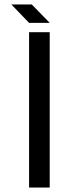

<svg xmlns="http://www.w3.org/2000/svg" viewBox="-20 -845 306 865"><path d="M111 -742 31 -825H123L204 -742ZM111 0V-700H204V0Z"/></svg>

Font: Odibee Sans
Style: Regular
Weight: 400
Designer: James Barnard - Barnard Co. Limited
Version: Version 2.001; ttfautohint (v1.8.3)